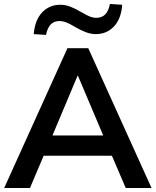

<svg xmlns="http://www.w3.org/2000/svg" viewBox="-20 -948 784 968"><path d="M1 0 320 -705H425L744 0H614L529 -198L583 -163H161L215 -198L131 0ZM371 -566 231 -233 205 -265H539L514 -233L373 -566ZM212 -772 150 -776Q156 -847 192.5 -885.5Q229 -924 284 -924Q309 -924 333 -915Q357 -906 388 -888Q420 -869 436 -863.5Q452 -858 465 -858Q494 -858 511 -876Q528 -894 534 -928L596 -924Q591 -853 554.5 -814.5Q518 -776 463 -776Q438 -776 412 -786Q386 -796 357 -813Q329 -830 312 -836Q295 -842 281 -842Q252 -842 235.5 -824.5Q219 -807 212 -772Z"/></svg>

Font: Nunito Sans 12pt ExtraLight 12pt
Style: Bold
Weight: 700
Version: Version 3.101;gftools[0.9.27]